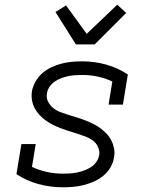

<svg xmlns="http://www.w3.org/2000/svg" viewBox="-20 -789 640 817"><path d="M248 8Q193 8 142.5 -6Q92 -20 50 -48L71 -176H132L116 -79Q145 -65 179 -57.5Q213 -50 248 -50Q263 -50 278 -51Q293 -52 308 -55Q323 -58 338 -63.5Q353 -69 366.5 -77.5Q380 -86 389.5 -99.5Q399 -113 402 -128Q405 -147 397 -164Q389 -181 374.5 -191.5Q360 -202 342.5 -208.5Q325 -215 307.5 -220.5Q290 -226 272.5 -231.5Q255 -237 238 -243.5Q221 -250 205 -258Q189 -266 174.5 -276.5Q160 -287 148 -300Q136 -313 127.5 -329Q119 -345 116 -363.5Q113 -382 116 -401Q120 -422 131.5 -442.5Q143 -463 160.5 -478Q178 -493 199.5 -503Q221 -513 242.5 -518.5Q264 -524 286 -526Q308 -528 329 -528Q383 -528 432.5 -514Q482 -500 524 -472L503 -344H442L458 -442Q429 -456 396.5 -463Q364 -470 330 -470Q315 -470 300 -469Q285 -468 270.5 -465Q256 -462 241 -456.5Q226 -451 213 -442Q200 -433 191 -420Q182 -407 180 -392Q176 -373 184.5 -356.5Q193 -340 207 -329Q221 -318 238.5 -311.5Q256 -305 273.5 -299.5Q291 -294 309 -288.5Q327 -283 343.5 -276.5Q360 -270 376.5 -262Q393 -254 407 -243.5Q421 -233 433.5 -220Q446 -207 454 -191Q462 -175 465.5 -156.5Q469 -138 465 -119Q462 -97 450 -76.5Q438 -56 419.5 -41Q401 -26 379.5 -16.5Q358 -7 336 -1.5Q314 4 292 6Q270 8 248 8ZM303 -600 216 -738 261 -766 349 -645 479 -769 517 -734 383 -600Z"/></svg>

Font: Iosevka HT Light Extended
Style: Italic
Weight: 300
Width: 7
Italic angle: -9°
Monospace: yes
Designer: Belleve Invis
Foundry: Belleve Invis
Version: Version 32.3.0; ttfautohint (v1.8.4)